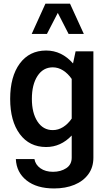

<svg xmlns="http://www.w3.org/2000/svg" viewBox="-20 -806 610 1059"><path d="M442.4 -618.7H358.4L298.8 -734.9L238.8 -618.7H154.8L230.5 -785.6H366.2ZM36.1 -260.7Q36.1 -383.8 89.1 -455.6Q142.1 -527.3 234.4 -527.3Q320.3 -527.3 382.8 -456.1L397 -522.9H495.1V63.5Q495.1 117.2 467 155.3Q439 193.4 390.1 213.4Q341.3 233.4 278.3 233.4Q182.6 233.4 126.7 189.2Q70.8 145 67.4 71.3H169.9Q175.3 102.5 202.9 122.1Q230.5 141.6 272.5 141.6Q314.9 141.6 345.2 121.8Q375.5 102.1 375.5 63.5V-58.6Q315.4 4.9 234.4 4.9Q142.1 4.9 89.1 -66.7Q36.1 -138.2 36.1 -260.7ZM155.8 -260.7Q155.8 -183.1 186.8 -135.7Q217.8 -88.4 271 -88.4Q301.3 -88.4 328.1 -105.2Q355 -122.1 375.5 -151.9V-370.6Q355 -400.4 328.1 -417.5Q301.3 -434.6 271 -434.6Q217.8 -434.6 186.8 -387Q155.8 -339.4 155.8 -260.7Z"/></svg>

Font: Estedad-FD SemiBold
Style: Regular
Weight: 600
Designer: Amin Abedi
Version: Version 7.3